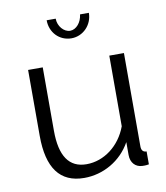

<svg xmlns="http://www.w3.org/2000/svg" viewBox="-83 -799 760 878"><g transform="rotate(-10 297.0 -360.0)"><path d="M238 10C326 10 410 -37 455 -118V-58C455 -22 477 1 509 2C513 2 523 3 539 0V-60C523 -60 515 -69 515 -88V-521H447V-193C415 -106 340 -50 259 -50C178 -50 138 -109 138 -227V-521H70V-215C70 -66 125 10 238 10ZM291 -664C262 -664 235 -695 235 -730H193C193 -673 235 -629 291 -629C345 -629 389 -674 389 -730H348C344 -693 319 -664 291 -664Z"/></g></svg>

Font: Raleway Reg
Style: Regular
Weight: 400
Designer: Matt McInerney, Pablo Impallari, Rodrigo Fuenzalida
Foundry: Matt McInerney, Pablo Impallari, Rodrigo Fuenzalida
Version: Version 3.00 July 28, 2015